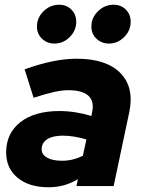

<svg xmlns="http://www.w3.org/2000/svg" viewBox="-20 -786 601 811"><path d="M185 5Q103 5 54.5 -35Q6 -75 6 -142Q6 -223 66 -270Q126 -317 231 -317Q265 -317 299.5 -311.5Q334 -306 366 -296L369 -311Q379 -358 353.5 -381.5Q328 -405 268 -405Q241 -405 206 -397Q171 -389 122 -373L84 -493Q144 -515 199.5 -526.5Q255 -538 304 -538Q429 -538 488.5 -477.5Q548 -417 526 -312L460 0H303L309 -29Q278 -11 248 -3Q218 5 185 5ZM156 -155Q156 -133 179 -120Q202 -107 242 -107Q266 -107 288 -112.5Q310 -118 330 -128L345 -197Q322 -204 296 -208.5Q270 -213 246 -213Q203 -213 179.5 -198Q156 -183 156 -155ZM210 -602Q179 -602 157.5 -622.5Q136 -643 136 -674Q136 -711 164 -738.5Q192 -766 230 -766Q261 -766 281.5 -745.5Q302 -725 302 -694Q302 -657 274.5 -629.5Q247 -602 210 -602ZM440 -602Q409 -602 387.5 -622.5Q366 -643 366 -674Q366 -711 394 -738.5Q422 -766 460 -766Q491 -766 511.5 -745.5Q532 -725 532 -694Q532 -657 504.5 -629.5Q477 -602 440 -602Z"/></svg>

Font: Red Hat Display Black
Style: Italic
Weight: 900
Italic angle: -12°
Designer: Pentagram / MCKL
Foundry: Pentagram / MCKL
Version: Version 1.003; Red Hat Display Black Italic